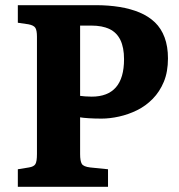

<svg xmlns="http://www.w3.org/2000/svg" viewBox="-20 -723 693 743"><path d="M49 0V-68L92 -75Q111 -78 117 -88Q123 -98 123 -127V-581Q123 -605 117 -615Q111 -625 90 -629L49 -635V-703H350Q400 -703 443 -696Q486 -689 520.5 -674.5Q555 -660 579.5 -636.5Q604 -613 617 -578Q630 -543 630 -497Q630 -445 614 -406.5Q598 -368 571 -340.5Q544 -313 510.5 -296.5Q477 -280 441 -272Q405 -264 373 -264Q346 -264 323 -265.5Q300 -267 290 -269V-127Q290 -100 296.5 -89Q303 -78 329 -75L398 -68V0ZM335 -349Q397 -349 428.5 -385Q460 -421 460 -494Q460 -539 446 -568Q432 -597 404 -610.5Q376 -624 333 -624H290V-352Q298 -351 309.5 -350Q321 -349 335 -349Z"/></svg>

Font: Literata 18pt
Style: Bold
Weight: 700
Designer: Latin by Veronika Burian and Jose Scaglione. Greek by Irene Vlachou. Cyrillic by Vera Evstafieva.
Foundry: TypeTogether
Version: Version 3.103;gftools[0.9.29]